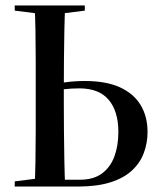

<svg xmlns="http://www.w3.org/2000/svg" viewBox="-20 -684 581 704"><path d="M156 0V-25H273Q323 -25 354 -48Q385 -71 399.5 -110.5Q414 -150 414 -200Q414 -276 378.5 -318Q343 -360 271 -360Q241 -360 212.5 -356.5Q184 -353 156 -347V-372Q187 -378 221.5 -382.5Q256 -387 291 -387Q369 -387 419.5 -364Q470 -341 495.5 -299Q521 -257 521 -200Q521 -160 507.5 -123.5Q494 -87 464 -59Q434 -31 385 -15.5Q336 0 266 0ZM107 0Q109 -40 110 -93Q111 -146 111 -203.5Q111 -261 111 -313V-357Q111 -409 111 -464.5Q111 -520 110 -572Q109 -624 107 -664H219Q217 -624 216 -572Q215 -520 214.5 -464.5Q214 -409 214 -357V-313Q214 -261 214.5 -203.5Q215 -146 216 -93Q217 -40 219 0ZM34 -645V-664H291V-645L187 -632H138ZM34 0V-19L138 -32H187L191 0Z"/></svg>

Font: Source Serif 4 60pt SemiBold
Style: Regular
Weight: 600
Version: Version 4.004;hotconv 1.0.116;makeotfexe 2.5.65601